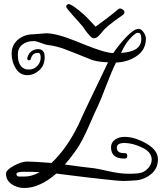

<svg xmlns="http://www.w3.org/2000/svg" viewBox="-20 -888 813 958"><path d="M148 -717 210 -722Q261 -722 353 -685Q368 -679 398 -667Q500 -625 545 -623Q572 -663 609.5 -703Q647 -743 671 -744Q685 -744 696.5 -727Q708 -710 708 -696Q708 -640 663 -609Q618 -578 559 -576Q539 -537 510 -461Q481 -385 469.5 -361.5Q458 -338 423.5 -259Q389 -180 359.5 -138.5Q330 -97 304 -67Q412 -52 436.5 -50Q461 -48 519 -34.5Q577 -21 623.5 -21Q670 -21 688.5 -27.5Q707 -34 722 -52.5Q737 -71 737 -91Q737 -129 690 -151.5Q643 -174 603 -174.5Q563 -175 563 -152Q563 -124 598 -124Q600 -124 603 -124Q615 -124 615 -110.5Q615 -97 603 -97Q601 -97 598 -97Q534 -97 534 -153Q534 -177 553.5 -191Q573 -205 600 -205Q601 -205 603 -205Q652 -205 710 -172Q768 -139 768 -93Q768 -47 733.5 -19Q699 9 657 12Q615 15 594.5 15Q574 15 508.5 7.5Q443 0 422.5 -2Q402 -4 345 -11.5Q288 -19 261 -22Q178 50 101 50Q65 50 37.5 30.5Q10 11 10 -21Q10 -40 49 -61Q88 -82 116 -82Q144 -82 237 -75Q314 -147 372 -267Q378 -280 394 -315.5Q410 -351 423.5 -378Q437 -405 469 -472.5Q501 -540 519 -577Q464 -579 433.5 -591Q403 -603 371.5 -616Q340 -629 318 -637Q264 -659 215 -664Q204 -666 182.5 -674.5Q161 -683 148 -683Q114 -683 91.5 -665.5Q69 -648 69 -616Q69 -552 111 -542Q118 -541 125 -541Q149 -541 166 -559Q183 -577 183 -600.5Q183 -624 170 -624Q168 -624 167 -624Q142 -624 134 -595Q133 -589 127.5 -587.5Q122 -586 118.5 -589.5Q115 -593 116 -599Q128 -641 170 -643Q203 -643 203 -602.5Q203 -562 176 -537.5Q149 -513 116 -513Q80 -513 59 -546Q38 -579 38 -621Q38 -663 69.5 -690Q101 -717 148 -717ZM685 -693Q685 -724 671 -724Q670 -724 664.5 -724Q659 -724 643 -710Q607 -677 584 -624Q685 -630 685 -693ZM62 -20Q62 -7 76 -7H101Q139 -7 178 -29Q138 -31 100 -31Q62 -31 62 -20ZM457 -755Q519 -799 571 -843Q578 -848 588 -843Q601 -836 601 -828Q601 -820 595 -815Q505 -753 489 -727Q487 -725 482 -719.5Q477 -714 474 -711Q471 -708 467 -704Q457 -697 447 -697Q432 -697 391 -758Q323 -834 316.5 -843Q310 -852 310 -856Q310 -860 314.5 -864Q319 -868 322.5 -868Q326 -868 338.5 -861.5Q351 -855 376 -834.5Q401 -814 414.5 -800Q428 -786 457 -755Z"/></svg>

Font: Ruge Boogie
Style: Regular
Weight: 400
Version: Version 1.003